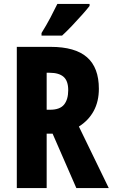

<svg xmlns="http://www.w3.org/2000/svg" viewBox="-20 -1044 570 971"><path d="M236 -807Q360 -807 420 -754.5Q480 -702 480 -595Q480 -531 454 -483Q428 -435 379 -404L530 -93H366L246 -368H216V-93H65V-807ZM231 -676H216V-489H233Q283 -489 304 -515Q325 -541 325 -588Q325 -635 301.5 -655.5Q278 -676 231 -676ZM433 -1014Q420 -997 396 -970Q372 -943 345 -914.5Q318 -886 294 -864H190V-877Q215 -917 234.5 -954Q254 -991 270 -1024H433Z"/></svg>

Font: Noto Sans Kannada UI ExtraCondensed ExtraBold
Style: Regular
Weight: 800
Width: 2
Designer: Jelle Bosma - Monotype Design Team
Foundry: Monotype Imaging Inc.
Version: Version 2.005; ttfautohint (v1.8.4.7-5d5b)